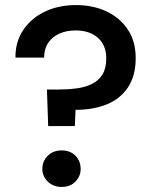

<svg xmlns="http://www.w3.org/2000/svg" viewBox="-20 -732 601 757"><path d="M170 -235 165 -379H208Q247 -379 281.5 -383.5Q316 -388 342.5 -401Q369 -414 384 -438.5Q399 -463 399 -502Q399 -537 384 -561.5Q369 -586 342 -599Q315 -612 278 -612Q241 -612 213 -599Q185 -586 169.5 -562.5Q154 -539 154 -505H41Q40 -565 70.5 -612Q101 -659 155.5 -685.5Q210 -712 280 -712Q347 -712 400 -687Q453 -662 484 -615.5Q515 -569 515 -503Q515 -433 484.5 -387.5Q454 -342 401 -320.5Q348 -299 278 -299L275 -235ZM223 5Q190 5 168.5 -16Q147 -37 147 -66Q147 -97 168.5 -118Q190 -139 223 -139Q257 -139 277.5 -118Q298 -97 298 -66Q298 -37 277.5 -16Q257 5 223 5Z"/></svg>

Font: DM Sans 9pt
Style: Semibold
Weight: 600
Designer: Colophon Foundry, Jonny Pinhorn
Foundry: Colophon Foundry
Version: Version 4.004;gftools[0.9.30]